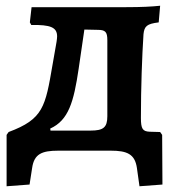

<svg xmlns="http://www.w3.org/2000/svg" viewBox="-20 -525 621 669"><path d="M545 -55 538 -65 502 -66C477 -67 471 -76 471 -114C471 -219 475 -330 480 -406C483 -434 492 -442 533 -447L538 -505C509 -502 475 -500 417 -500H90L84 -447L89 -438C156 -439 179 -430 179 -398C179 -393 178 -386 177 -379L163 -299C138 -153 131 -110 10 -65L3 -55V124L83 118L92 60C99 12 125 0 183 0H366C423 0 450 12 457 60L466 124L546 118ZM354 -120C354 -81 340 -70 296 -70H156L155 -77C219 -106 237 -170 254 -285L274 -422L320 -421C347 -421 354 -414 354 -385Z"/></svg>

Font: Alegreya SC
Style: Bold
Weight: 700
Designer: Juan Pablo del Peral
Foundry: Huerta Tipografica
Version: Version 2.007;PS 002.007;hotconv 1.0.88;makeotf.lib2.5.64775